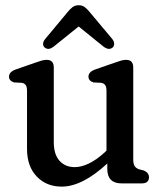

<svg xmlns="http://www.w3.org/2000/svg" viewBox="-20 -682 599 714"><path d="M80.5 -128V-343.5Q80.5 -359 75.8 -365.5Q71 -372 61.5 -374L32 -375.5Q13.5 -381.5 13.5 -397Q13.5 -414.5 38 -423.5L108.5 -448Q124 -453.5 134.2 -456.5Q144.5 -459.5 153.5 -459.5Q180 -459.5 180 -431V-153.5Q180 -108 201.2 -84.2Q222.5 -60.5 258 -60.5Q282.5 -60.5 310.2 -73.8Q338 -87 369.5 -115.5L376 -122V-343.5Q376 -359 371.2 -365.5Q366.5 -372 357 -374L327.5 -375.5Q309 -381.5 309 -397Q309 -414.5 333.5 -423.5L404 -448Q419.5 -453.5 429.8 -456.5Q440 -459.5 449 -459.5Q475.5 -459.5 475.5 -431V-89Q475.5 -72 481 -64Q486.5 -56 497 -52.5L515 -48Q534 -39.5 534 -23Q534 0 507 0H432.5Q379 0 379 -54V-74Q286 12 209.5 12Q152.5 12 116.5 -25.8Q80.5 -63.5 80.5 -128ZM180 -509Q160 -493.5 146 -505.5Q140.5 -510 140.2 -518.5Q140 -527 148 -537L230.5 -636Q240.5 -648.5 249.8 -655.5Q259 -662.5 272.5 -662.5Q286 -662.5 295.2 -655.5Q304.5 -648.5 314.5 -636L397.5 -537Q405 -527 404.5 -518.5Q404 -510 399 -505.5Q385 -493.5 364.5 -509L272.5 -583.5Z"/></svg>

Font: Fraunces 72pt SuperSoft
Style: Regular
Weight: 400
Version: Version 1.000;[b76b70a41]